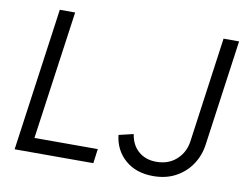

<svg xmlns="http://www.w3.org/2000/svg" viewBox="-80 -859 1272 985"><g transform="rotate(10 555.5 -366.5)"><path d="M51 0 155 -745H235L141 -75H471L461 0ZM563 -165 639 -183Q648 -126 685 -94.5Q722 -63 777 -63Q841 -63 882.5 -101Q924 -139 932 -197L1008 -745H1089L1012 -193Q1004 -136 973 -89.5Q942 -43 891.5 -15.5Q841 12 774 12Q685 12 628.5 -37Q572 -86 563 -165Z"/></g></svg>

Font: Kosmopol Plus Jakarta Sans Italic It
Style: Regular
Weight: 400
Italic angle: -8.04999°
Designer: Gumpita Rahayu
Foundry: Tokotype
Version: Version 2.006